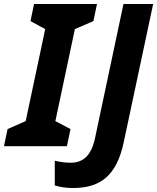

<svg xmlns="http://www.w3.org/2000/svg" viewBox="-49 -734 789 964"><path d="M-29 0H287L305 -86L229 -126L327 -588L420 -628L438 -714H122L104 -628L178 -588L80 -126L-11 -86ZM317 210C458 210 537 145 572 -19L720 -714H571L428 -40C410 45 370 83 306 83C274 83 248 78 226 73V197C250 204 276 210 317 210Z"/></svg>

Font: Noto Sans
Style: Bold Italic
Weight: 700
Italic angle: -12°
Designer: Monotype Design Team
Foundry: Monotype Imaging Inc.
Version: Version 2.013